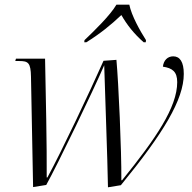

<svg xmlns="http://www.w3.org/2000/svg" viewBox="-20 -786 820 818"><path d="M340 -615 339 -606H348C406 -642 453 -680 497 -722C521 -680 551 -642 592 -606H601L602 -615C577 -654 540 -720 531 -766H476C449 -720 381 -654 340 -615ZM440 12 495 3C676 -218 763 -362 763 -471C763 -523 746 -546 718 -546C694 -546 677 -529 674 -502C714 -496 735 -481 735 -436C735 -329 644 -196 500 -18H497C498 -145 485 -434 476 -531L421 -527C362 -394 244 -144 182 -30H179C180 -155 175 -398 172 -536H48L45 -526H62C100 -526 111 -519 112 -459L121 11L177 2C225 -84 376 -397 424 -508C427 -398 438 -113 440 12Z"/></svg>

Font: Noto Serif Display Light
Style: Italic
Weight: 300
Italic angle: -12°
Designer: Monotype Design Team
Foundry: Monotype Imaging Inc.
Version: Version 2.009